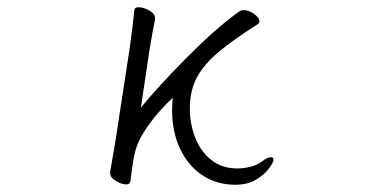

<svg xmlns="http://www.w3.org/2000/svg" viewBox="-20 -502 1040 530"><path d="M284 -27 299 -115 338 -369Q341 -389 345 -421.5Q349 -454 351 -475Q352 -482 363 -482Q376 -482 392 -473Q408 -464 408 -452V-449Q405 -435 400 -407Q395 -379 392 -360L369 -205Q390 -231 422 -266Q454 -301 491.5 -339Q529 -377 567.5 -411.5Q606 -446 640 -470Q643 -472 646 -473Q649 -474 653 -474Q667 -474 681.5 -463.5Q696 -453 696 -443Q696 -438 691 -435Q628 -395 586.5 -361Q545 -327 524.5 -290Q504 -253 504 -202Q504 -161 518.5 -123Q533 -85 562.5 -61Q592 -37 635 -37Q652 -37 670.5 -41.5Q689 -46 701 -55Q718 -68 728 -68Q735 -68 735 -61Q735 -54 722.5 -37Q710 -20 686.5 -6Q663 8 630 8Q577 8 537.5 -19Q498 -46 476.5 -92.5Q455 -139 455 -198Q455 -206 455.5 -215Q456 -224 457 -232Q441 -218 418 -192Q395 -166 376 -135.5Q357 -105 351 -75Q348 -61 345 -40.5Q342 -20 340 -1Q338 7 328 7Q316 7 300 -2.5Q284 -12 284 -24Z"/></svg>

Font: Moon Stars Kai T HW Light
Style: Regular
Weight: 300
Designer: GuiWonder
Version: Version 1.101